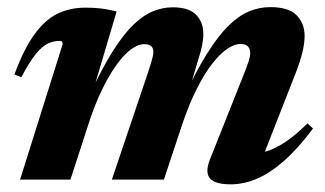

<svg xmlns="http://www.w3.org/2000/svg" viewBox="-20 -492 891 526"><path d="M691 -39 665.5 -71.5Q688 -70.5 711.2 -77.8Q734.5 -85 762 -103.2Q789.5 -121.5 822.5 -154L837.5 -140Q796.5 -85 758 -51.2Q719.5 -17.5 683.5 -2.2Q647.5 13 612.5 13Q569 13 555.2 -3.2Q541.5 -19.5 554.5 -53.5L647 -286Q657.5 -312.5 661.5 -325.2Q665.5 -338 665.5 -347Q665.5 -358.5 659 -365Q652.5 -371.5 638.5 -371.5Q622 -371.5 602 -357.8Q582 -344 561 -317Q540 -290 519.8 -250Q499.5 -210 481.5 -158L429 0H286.5L385.5 -293.5Q391 -310.5 394.2 -321.2Q397.5 -332 398.8 -338.8Q400 -345.5 400 -350Q400 -361 393.8 -366Q387.5 -371 375 -371Q358 -371 338.5 -356.5Q319 -342 298.8 -313.8Q278.5 -285.5 259 -245.2Q239.5 -205 223 -154L173 0H35L151.5 -370.5Q152 -375 150 -377.5Q148 -380 143.5 -380Q127 -380 111.2 -372.8Q95.5 -365.5 78.2 -344.2Q61 -323 38.5 -280.5L19.5 -288Q45.5 -358.5 74.8 -398.5Q104 -438.5 138.2 -454.8Q172.5 -471 213 -471Q230 -471 243.5 -470Q257 -469 270.2 -466.8Q283.5 -464.5 299.5 -460.5L230.5 -228L226.5 -234Q260 -306 289.5 -352.5Q319 -399 346.2 -425Q373.5 -451 400 -461.5Q426.5 -472 453.5 -472Q496.5 -472 516.8 -452Q537 -432 537 -398.5Q537 -384.5 533.5 -367Q530 -349.5 521.5 -323.5L491 -220.5H481.5Q516 -295 546.5 -344Q577 -393 605.5 -421Q634 -449 662.2 -460.8Q690.5 -472.5 720.5 -472.5Q771 -472.5 792.8 -450Q814.5 -427.5 814.5 -393.5Q814.5 -375 809 -350.8Q803.5 -326.5 789.5 -290.5Z"/></svg>

Font: Newsreader 36pt
Style: Bold Italic
Weight: 700
Italic angle: -17°
Designer: Hugues Gentile
Foundry: Production Type
Version: Version 1.003